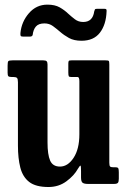

<svg xmlns="http://www.w3.org/2000/svg" viewBox="-20 -774 532 808"><path d="M55.5 -161.5V-428Q55.5 -442 51.5 -446Q47.5 -450 36 -450H28.5Q18 -450 15 -453.5Q12 -457 12 -468V-497.5Q12 -513 15 -516.5Q18 -520 33 -520H162Q173 -520 176.5 -516Q180 -512 180 -502.5V-174.5Q180 -123.5 191 -98.2Q202 -73 232.5 -73Q265.5 -73 289.8 -110Q314 -147 314 -209V-432Q314 -450 306.5 -450H279Q271.5 -450 269.5 -453.2Q267.5 -456.5 267.5 -469.5V-505.5Q267.5 -515 269.5 -517.5Q271.5 -520 281 -520H423.5Q435.5 -520 437.8 -517.5Q440 -515 440 -502.5V-89.5Q440 -76.5 443.5 -73.2Q447 -70 457.5 -70H466Q475.5 -70 477.8 -65.8Q480 -61.5 480 -48.5V-22Q480 -9 476 -4.5Q472 0 460 0H349.5Q334.5 0 327.8 -4.8Q321 -9.5 321 -27.5V-53.5Q321 -74.5 319 -76.8Q317 -79 308 -64Q292 -35 259.5 -11Q227 13 184 13Q130.5 13 103 -8.2Q75.5 -29.5 65.5 -68.8Q55.5 -108 55.5 -161.5ZM323 -602.5Q291.5 -602.5 270.2 -614.2Q249 -626 232.5 -640.5Q218 -653 202.8 -664.2Q187.5 -675.5 167 -675.5Q142.5 -675.5 131.2 -662.5Q120 -649.5 117.5 -627Q115.5 -620 106 -620H76.5Q68 -620 66.8 -623.8Q65.5 -627.5 66 -635Q70.5 -682.5 101.8 -718.5Q133 -754.5 179.5 -754.5Q211 -754.5 231.2 -743Q251.5 -731.5 267 -716.5Q280 -704.5 295 -693Q310 -681.5 330 -681.5Q370.5 -681.5 376.5 -726Q378 -731.5 379.5 -734.2Q381 -737 388.5 -737H419Q426 -737 427.5 -734.5Q429 -732 428.5 -726Q426.5 -670.5 400.5 -636.5Q374.5 -602.5 323 -602.5Z"/></svg>

Font: Besley* Condensed Semi
Style: Regular
Weight: 600
Width: 3
Designer: Owen Earl
Foundry: indestructible type*
Version: Version 3.000; ttfautohint (v1.8.3)